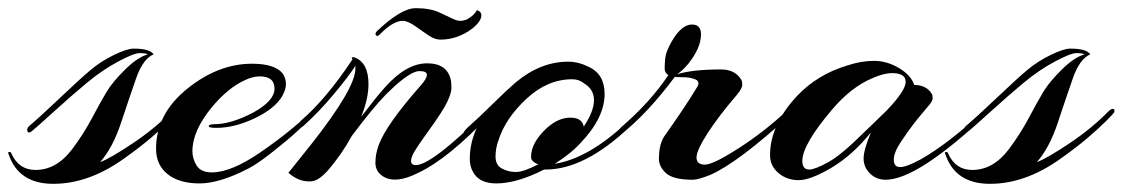

<svg xmlns="http://www.w3.org/2000/svg" viewBox="-79 -432 2748 470"><path d="M-58 -55Q-59 -56 -59 -58Q-59 -60 -55.5 -60Q-52 -60 -51 -56Q-33 -16 8 -16Q59 -16 97 -66Q125 -103 146.5 -143.5Q168 -184 182.5 -208Q197 -232 227.5 -262Q258 -292 283 -299Q277 -302 263 -302Q249 -302 210.5 -281.5Q172 -261 134 -229.5Q96 -198 52 -158Q8 -118 -1 -111Q-10 -104 -12 -111Q-14 -118 -7 -124Q19 -146 68 -192.5Q117 -239 142.5 -260.5Q168 -282 200 -297.5Q232 -313 248 -313Q288 -313 297 -299Q271 -288 254.5 -241Q238 -194 217.5 -132Q197 -70 166 -35Q192 -45 246.5 -81.5Q301 -118 343 -161Q352 -169 356 -163Q356 -161 356 -158.5Q356 -156 337 -137Q318 -118 290.5 -94.5Q263 -71 222 -42Q137 18 51.5 18Q-34 18 -58 -55Z M540 -156Q593 -185 593 -215Q593 -245 557 -245Q540 -245 521 -236Q479 -217 440 -170Q392 -112 392 -62Q392 -43 402.5 -26.5Q413 -10 440 -10Q487 -10 559 -59.5Q631 -109 683 -159Q695 -171 695 -160Q695 -153 689 -148Q652 -114 639.5 -102.5Q627 -91 590 -61.5Q553 -32 530 -20Q459 17 409.5 17Q360 17 331.5 -5.5Q303 -28 303 -68Q303 -153 379 -214.5Q455 -276 538 -276Q594 -276 613 -252Q621 -240 621 -226.5Q621 -213 612 -197Q594 -166 544.5 -142.5Q495 -119 451 -119Q434 -119 432.5 -122Q431 -125 435 -126.5Q439 -128 446 -128Q486 -128 540 -156Z M1077 -362Q1041 -335 999 -335Q986 -335 971.5 -344.5Q957 -354 939 -367Q919 -381 907 -381Q884 -381 853 -350Q845 -341 841.5 -345.5Q838 -350 844 -356Q903 -412 938.5 -412Q974 -412 996.5 -401.5Q1019 -391 1029.5 -386Q1040 -381 1047.5 -381Q1055 -381 1063 -384Q1082 -394 1088 -407Q1097 -405 1099 -398Q1102 -382 1077 -362ZM952 -224Q966 -240 966 -249Q966 -258 947.5 -258Q929 -258 889 -223L865 -200Q833 -167 782 -99Q757 -53 722 -13Q699 12 681 12Q679 12 677 12Q651 12 627 -9Q630 -13 683 -79Q791 -216 791 -264Q791 -268 791 -271Q776 -247 739 -202.5Q702 -158 664 -124Q655 -116 654 -124Q653 -132 657 -136Q720 -190 784 -287Q779 -292 786 -292Q788 -292 790 -291Q823 -278 823 -226Q823 -190 805 -146Q844 -197 864 -219Q916 -277 966.5 -277Q1017 -277 1025 -234Q1026 -228 1026 -216Q1026 -204 1015.5 -182Q1005 -160 971 -113Q937 -66 931.5 -53.5Q926 -41 927.5 -35Q929 -29 936 -28Q974 -23 1114 -163Q1126 -176 1126 -163Q1126 -157 1120 -151Q1019 -44 945 -9Q890 19 859 0Q840 -12 840 -33.5Q840 -55 848 -77Q867 -128 952 -224Z M1253 -17Q1186 17 1136 17Q1094 17 1079 -11Q1071 -25 1071 -43Q1071 -84 1090 -123Q1077 -110 1065 -102Q1055 -93 1055 -104Q1055 -111 1072.5 -126Q1090 -141 1126 -176.5Q1162 -212 1183 -230Q1244 -281 1312 -281Q1337 -281 1363 -268Q1401 -250 1401 -202Q1401 -144 1343 -83Q1320 -57 1279 -31Q1361 -44 1453 -130Q1458 -134 1462 -133.5Q1466 -133 1466 -129Q1466 -125 1462 -121Q1352 -17 1257 -17Q1255 -17 1253 -17ZM1350 -122Q1375 -160 1375 -186.5Q1375 -213 1352 -227Q1339 -238 1322 -238Q1261 -238 1209.5 -190Q1158 -142 1141 -88Q1134 -69 1134 -48.5Q1134 -28 1149.5 -19.5Q1165 -11 1184 -11Q1203 -11 1239 -30Q1237 -30 1233 -32Q1221 -38 1221 -48Q1221 -83 1260 -119Q1288 -144 1317 -144Q1346 -144 1350 -122Z M1725 -200Q1681 -149 1653.5 -106.5Q1626 -64 1626 -46.5Q1626 -29 1646.5 -29Q1667 -29 1730.5 -70Q1794 -111 1848 -162Q1853 -167 1857 -166Q1861 -165 1861 -161Q1861 -157 1857 -152Q1728 -34 1660 -4Q1630 8 1617 8Q1569 8 1551.5 -8Q1534 -24 1534 -43Q1534 -81 1549 -101Q1598 -170 1627 -218Q1636 -232 1623.5 -237.5Q1611 -243 1592.5 -243Q1574 -243 1573 -244Q1506 -154 1440 -102Q1432 -95 1431 -102Q1431 -110 1442 -121Q1512 -181 1557 -248Q1548 -254 1548 -264.5Q1548 -275 1549.5 -290Q1551 -305 1565 -330Q1589 -372 1615 -372Q1637 -372 1637 -348Q1637 -315 1606 -276Q1591 -258 1578 -250Q1615 -262 1686 -262Q1721 -262 1736 -236Q1738 -232 1738 -224Q1738 -216 1725 -200Z M2175 -42Q2245 -82 2330 -162Q2340 -172 2343 -165Q2343 -164 2343 -161Q2343 -158 2339 -154Q2167 8 2089 8Q2066 8 2050.5 -7.5Q2035 -23 2035 -44Q2035 -65 2053 -108Q2008 -52 1956.5 -21.5Q1905 9 1876 9Q1847 9 1826.5 -8.5Q1806 -26 1806 -52Q1806 -126 1872 -197Q1922 -250 1996 -272Q2029 -283 2060.5 -283Q2092 -283 2121.5 -265.5Q2151 -248 2159 -224Q2189 -224 2202 -202Q2204 -199 2204 -192Q2204 -185 2196.5 -176Q2189 -167 2178 -154Q2167 -141 2155.5 -126Q2144 -111 2126.5 -85Q2109 -59 2109 -41Q2109 -23 2124.5 -23Q2140 -23 2175 -42ZM2105 -253Q2084 -253 2055 -240Q2004 -218 1958 -164Q1885 -78 1885 -38Q1885 -17 1902 -17Q1916 -17 1948.5 -35Q1981 -53 2034 -106Q2037 -109 2057 -128Q2077 -147 2091 -161Q2138 -210 2138 -231.5Q2138 -253 2105 -253Z M2235 -55Q2234 -56 2234 -58Q2234 -60 2237.5 -60Q2241 -60 2242 -56Q2260 -16 2301 -16Q2352 -16 2390 -66Q2418 -103 2439.5 -143.5Q2461 -184 2475.5 -208Q2490 -232 2520.5 -262Q2551 -292 2576 -299Q2570 -302 2556 -302Q2542 -302 2503.5 -281.5Q2465 -261 2427 -229.5Q2389 -198 2345 -158Q2301 -118 2292 -111Q2283 -104 2281 -111Q2279 -118 2286 -124Q2312 -146 2361 -192.5Q2410 -239 2435.5 -260.5Q2461 -282 2493 -297.5Q2525 -313 2541 -313Q2581 -313 2590 -299Q2564 -288 2547.5 -241Q2531 -194 2510.5 -132Q2490 -70 2459 -35Q2485 -45 2539.5 -81.5Q2594 -118 2636 -161Q2645 -169 2649 -163Q2649 -161 2649 -158.5Q2649 -156 2630 -137Q2611 -118 2583.5 -94.5Q2556 -71 2515 -42Q2430 18 2344.5 18Q2259 18 2235 -55Z"/></svg>

Font: Arizonia
Style: Regular
Weight: 400
Designer: Robert E. Leuschke
Foundry: Robert E. Leuschke
Version: Version 1.003